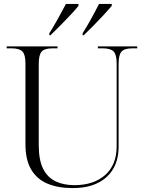

<svg xmlns="http://www.w3.org/2000/svg" viewBox="-20 -951 740 981"><path d="M352 10Q277 10 223 -12.5Q169 -35 139.5 -84.5Q110 -134 110 -215V-627Q110 -672 94.5 -688Q79 -704 40 -704H14V-714H274V-704H248Q208 -704 193 -687.5Q178 -671 178 -625V-210Q178 -133 200.5 -88.5Q223 -44 264 -24.5Q305 -5 360 -5Q459 -5 517.5 -57Q576 -109 576 -203V-627Q576 -672 560.5 -688Q545 -704 505 -704H480V-714H681V-704H656Q616 -704 601 -687.5Q586 -671 586 -625V-201Q586 -102 524 -46Q462 10 352 10ZM232 -781Q253 -814 276 -855.5Q299 -897 317 -931H381V-921Q367 -903 342 -876.5Q317 -850 289 -821.5Q261 -793 238 -771H232ZM402 -781Q423 -814 446 -855.5Q469 -897 486 -931H551V-921Q536 -903 511.5 -876.5Q487 -850 459 -821.5Q431 -793 408 -771H402Z"/></svg>

Font: Noto Serif Display Light
Style: Regular
Weight: 300
Designer: Monotype Design Team
Foundry: Monotype Imaging Inc.
Version: Version 2.009